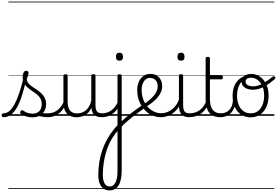

<svg xmlns="http://www.w3.org/2000/svg" viewBox="-104 -1435 3432 2379"><path d="M-59 17Q-72 17 -78 9.5Q-84 2 -84 -7Q-84 -16 -78 -23.5Q-72 -31 -60 -31Q-21 -31 12.5 -59.5Q46 -88 76.5 -144.5Q107 -201 135.5 -286Q164 -371 191 -483L226 -474Q199 -350 170 -258Q141 -166 106.5 -105Q72 -44 31 -13.5Q-10 17 -59 17ZM487 17Q454 17 427.5 11.5Q401 6 376 3.5Q351 1 322 12L343 -11Q380 -25 405.5 -29Q431 -33 451.5 -32Q472 -31 493 -31Q502 -31 506 -23.5Q510 -16 508.5 -7Q507 2 501.5 9.5Q496 17 487 17ZM298 19Q256 19 218 7Q180 -5 151 -27Q145 -33 144.5 -41.5Q144 -50 152 -59Q159 -68 166.5 -69.5Q174 -71 183 -65Q211 -45 238.5 -36Q266 -27 303 -27Q354 -27 383.5 -58.5Q413 -90 413 -144Q413 -186 396 -215.5Q379 -245 352 -266.5Q325 -288 295 -307.5Q265 -327 238 -350.5Q211 -374 194 -406Q177 -438 177 -485Q177 -511 187.5 -534.5Q198 -558 222 -558Q235 -558 242 -550.5Q249 -543 249 -530Q249 -519 243.5 -499.5Q238 -480 228 -456Q229 -427 247 -404.5Q265 -382 292 -363.5Q319 -345 349 -325Q379 -305 406 -280.5Q433 -256 450 -223Q467 -190 467 -144Q467 -71 421 -26Q375 19 298 19ZM0 895H550V905H0ZM0 -20H550V0H0ZM0 -505H550V-500H0ZM0 -1415H550V-1405H0Z M485 17Q474 17 468.5 9.5Q463 2 463.5 -7Q464 -16 471 -23.5Q478 -31 491 -31Q528 -31 559 -43Q590 -55 614 -75Q638 -95 656 -120Q674 -145 684 -172Q688 -183 697 -182.5Q706 -182 712 -174.5Q718 -167 715 -157Q704 -124 684 -93Q664 -62 635.5 -37Q607 -12 569 2.5Q531 17 485 17ZM550 895V905ZM550 -20V0ZM550 -505V-500ZM550 -1415V-1405Z M845 18Q797 18 760 -1.5Q723 -21 702.5 -61.5Q682 -102 682 -166V-496Q682 -505 688 -509.5Q694 -514 707 -514Q721 -514 727.5 -509.5Q734 -505 734 -496V-171Q734 -127 746.5 -95.5Q759 -64 785 -47Q811 -30 852 -30Q881 -30 908 -39Q935 -48 958 -66.5Q981 -85 999 -115Q1017 -145 1027 -186V-496Q1027 -506 1033.5 -510.5Q1040 -515 1054 -515Q1067 -515 1073 -510.5Q1079 -506 1079 -496V-137Q1079 -78 1097.5 -54.5Q1116 -31 1163 -31Q1173 -31 1177.5 -23.5Q1182 -16 1181.5 -7Q1181 2 1175 9.5Q1169 17 1157 17Q1127 17 1105 10.5Q1083 4 1067.5 -9Q1052 -22 1043 -41.5Q1034 -61 1030 -87L1029 -100Q1014 -66 992.5 -43Q971 -20 946.5 -7Q922 6 896 12Q870 18 845 18ZM550 895H1221V905H550ZM550 -20H1221V0H550ZM550 -505H1221V-500H550ZM550 -1415H1221V-1405H550Z M1156 17Q1145 17 1139.5 9.5Q1134 2 1134.5 -7Q1135 -16 1142 -23.5Q1149 -31 1162 -31Q1199 -31 1230 -43Q1261 -55 1285 -75Q1309 -95 1327 -120Q1345 -145 1355 -172Q1359 -183 1368 -182.5Q1377 -182 1383 -174.5Q1389 -167 1386 -157Q1375 -124 1355 -93Q1335 -62 1306.5 -37Q1278 -12 1240 2.5Q1202 17 1156 17ZM1221 895V905ZM1221 -20V0ZM1221 -505V-500ZM1221 -1415V-1405Z M1253 924Q1209 924 1178 901.5Q1147 879 1130.5 837Q1114 795 1114 735Q1114 652 1126.5 574Q1139 496 1164 424Q1189 352 1226.5 285.5Q1264 219 1314 159Q1323 148 1332.5 138Q1342 128 1352 117V-496Q1352 -506 1358.5 -510.5Q1365 -515 1378 -515Q1392 -515 1398 -510.5Q1404 -506 1404 -496V676Q1404 739 1394 785.5Q1384 832 1364.5 863Q1345 894 1317 909Q1289 924 1253 924ZM1256 876Q1278 876 1295.5 864Q1313 852 1326 828Q1339 804 1345.5 768.5Q1352 733 1352 684V190Q1345 198 1338 205Q1331 212 1325 221Q1286 271 1257 330Q1228 389 1209 454.5Q1190 520 1180 591Q1170 662 1170 734Q1170 778 1180 810Q1190 842 1209.5 859Q1229 876 1256 876ZM1376 -683Q1354 -683 1343.5 -695Q1333 -707 1333 -732Q1333 -757 1343.5 -769.5Q1354 -782 1376 -782Q1398 -782 1409 -769.5Q1420 -757 1420 -732Q1420 -707 1409 -695Q1398 -683 1376 -683ZM1221 895H1537V905H1221ZM1221 -20H1537V0H1221ZM1221 -505H1537V-500H1221ZM1221 -1415H1537V-1405H1221Z M1692 -100Q1630 -57 1575 -15.5Q1520 26 1474 66.5Q1428 107 1392 146Q1386 152 1379 149Q1372 146 1367.5 137.5Q1363 129 1363 118.5Q1363 108 1371 100Q1406 63 1451 24.5Q1496 -14 1550.5 -55Q1605 -96 1668 -140Q1676 -146 1684 -143Q1692 -140 1697.5 -132Q1703 -124 1702 -115Q1701 -106 1692 -100ZM1537 895V905ZM1537 -20V0ZM1537 -505V-500ZM1537 -1415V-1405Z M1670 -140Q1712 -167 1745 -194Q1778 -221 1801.5 -249Q1825 -277 1837.5 -305.5Q1850 -334 1850 -364Q1850 -414 1824 -442Q1798 -470 1752 -470Q1742 -470 1736.5 -477.5Q1731 -485 1732 -494.5Q1733 -504 1739 -511.5Q1745 -519 1756 -519Q1809 -519 1842 -496.5Q1875 -474 1890.5 -440Q1906 -406 1906 -369Q1906 -341 1897.5 -314Q1889 -287 1872 -260Q1855 -233 1829.5 -207Q1804 -181 1770.5 -155.5Q1737 -130 1696 -104ZM1537 895H1981V905H1537ZM1537 -20H1981V0H1537ZM1537 -505H1981V-500H1537ZM1537 -1415H1981V-1405H1537Z M1890 17Q1840 17 1795 0Q1750 -17 1714 -48Q1678 -79 1651 -121.5Q1624 -164 1610 -214.5Q1596 -265 1596 -321Q1596 -364 1607.5 -400.5Q1619 -437 1641 -463.5Q1663 -490 1692 -504.5Q1721 -519 1756 -519Q1767 -519 1772 -511.5Q1777 -504 1776 -494.5Q1775 -485 1769 -477.5Q1763 -470 1752 -470Q1730 -470 1712 -459.5Q1694 -449 1680.5 -429.5Q1667 -410 1659 -383Q1651 -356 1651 -323Q1651 -257 1671 -203.5Q1691 -150 1725.5 -111.5Q1760 -73 1803.5 -52.5Q1847 -32 1893 -32Q1945 -32 1990.5 -56Q2036 -80 2069.5 -121.5Q2103 -163 2117 -216Q2119 -225 2128 -225.5Q2137 -226 2144 -220.5Q2151 -215 2148 -203Q2134 -139 2096 -89.5Q2058 -40 2004.5 -11.5Q1951 17 1890 17ZM1981 895V905ZM1981 -20V0ZM1981 -505V-500ZM1981 -1415V-1405Z M2243 17Q2205 17 2179.5 6.5Q2154 -4 2139.5 -24Q2125 -44 2119 -72.5Q2113 -101 2113 -137V-496Q2113 -506 2119 -510.5Q2125 -515 2138 -515Q2152 -515 2158.5 -510.5Q2165 -506 2165 -496V-137Q2165 -82 2181.5 -56.5Q2198 -31 2249 -31Q2258 -31 2262.5 -23.5Q2267 -16 2266.5 -7Q2266 2 2260.5 9.5Q2255 17 2243 17ZM2139 -683Q2117 -683 2106 -695.5Q2095 -708 2095 -732Q2095 -757 2106 -769.5Q2117 -782 2139 -782Q2160 -782 2171 -769.5Q2182 -757 2182 -732Q2183 -707 2171.5 -695Q2160 -683 2139 -683ZM1981 895H2306V905H1981ZM1981 -20H2306V0H1981ZM1981 -505H2306V-500H1981ZM1981 -1415H2306V-1405H1981Z M2241 17Q2230 17 2224.5 9.5Q2219 2 2219.5 -7Q2220 -16 2227 -23.5Q2234 -31 2247 -31Q2284 -31 2316.5 -42.5Q2349 -54 2375.5 -74Q2402 -94 2421 -121.5Q2440 -149 2450 -182Q2453 -193 2462.5 -192Q2472 -191 2478.5 -184Q2485 -177 2482 -167Q2470 -125 2448 -91.5Q2426 -58 2394.5 -33.5Q2363 -9 2324 4Q2285 17 2241 17ZM2306 895V905ZM2306 -20V0ZM2306 -505V-500ZM2306 -1415V-1405Z M2630 17Q2579 17 2543.5 2Q2508 -13 2486.5 -41.5Q2465 -70 2454.5 -110Q2444 -150 2444 -201V-711Q2444 -721 2450.5 -725.5Q2457 -730 2470 -730Q2484 -730 2490.5 -725.5Q2497 -721 2497 -711V-500H2638Q2649 -500 2653.5 -494.5Q2658 -489 2658 -476Q2658 -464 2653.5 -458Q2649 -452 2638 -452H2497V-213Q2497 -175 2503 -142Q2509 -109 2524.5 -84.5Q2540 -60 2567 -45.5Q2594 -31 2637 -31Q2647 -31 2652 -23.5Q2657 -16 2656.5 -7Q2656 2 2649.5 9.5Q2643 17 2630 17ZM2306 895H2694V905H2306ZM2306 -20H2694V0H2306ZM2306 -505H2694V-500H2306ZM2306 -1415H2694V-1405H2306Z M2629 17Q2618 17 2612.5 9.5Q2607 2 2607.5 -7Q2608 -16 2615 -23.5Q2622 -31 2635 -31Q2668 -31 2694.5 -43Q2721 -55 2740 -76Q2759 -97 2769.5 -125Q2780 -153 2781 -186Q2782 -198 2791 -201.5Q2800 -205 2808.5 -201.5Q2817 -198 2816 -186Q2815 -142 2800.5 -104.5Q2786 -67 2761.5 -40Q2737 -13 2703 2Q2669 17 2629 17ZM2694 895V905ZM2694 -20V0ZM2694 -505V-500ZM2694 -1415V-1405Z M3002 19Q2934 19 2883 -15.5Q2832 -50 2805 -110.5Q2778 -171 2778 -250Q2778 -308 2794 -354.5Q2810 -401 2840.5 -435Q2871 -469 2914 -487Q2957 -505 3011 -505L3010 -476Q2970 -476 2937.5 -459.5Q2905 -443 2881.5 -413Q2858 -383 2845.5 -341.5Q2833 -300 2833 -250Q2833 -185 2853.5 -135.5Q2874 -86 2911.5 -58.5Q2949 -31 3002 -31Q3041 -31 3072 -46.5Q3103 -62 3124.5 -91.5Q3146 -121 3157.5 -161.5Q3169 -202 3169 -250Q3169 -321 3145.5 -371Q3122 -421 3085.5 -446.5Q3049 -472 3010 -472Q2976 -472 2957.5 -459.5Q2939 -447 2939 -423Q2939 -402 2953.5 -389Q2968 -376 2989.5 -370.5Q3011 -365 3030 -365Q3064 -365 3098.5 -376Q3133 -387 3175.5 -413Q3218 -439 3276 -486Q3284 -493 3291 -491Q3298 -489 3303 -482.5Q3308 -476 3307.5 -468Q3307 -460 3300 -454Q3239 -402 3192 -374Q3145 -346 3106 -334.5Q3067 -323 3028 -323Q2995 -323 2963 -333.5Q2931 -344 2910 -367Q2889 -390 2889 -427Q2889 -454 2904 -474.5Q2919 -495 2946 -507Q2973 -519 3010 -519Q3065 -519 3114 -487Q3163 -455 3193.5 -394.5Q3224 -334 3224 -250Q3224 -202 3214 -161Q3204 -120 3185 -87Q3166 -54 3138.5 -30Q3111 -6 3077 6.5Q3043 19 3002 19ZM2694 895H3295V905H2694ZM2694 -20H3295V0H2694ZM2694 -505H3295V-500H2694ZM2694 -1415H3295V-1405H2694Z"/></svg>

Font: Playwrite BE WAL Guides
Style: Regular
Weight: 400
Designer: Veronika Burian, José Scaglione
Foundry: TypeTogether
Version: Version 1.003